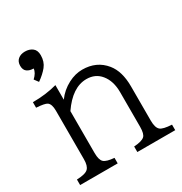

<svg xmlns="http://www.w3.org/2000/svg" viewBox="-186 -949 1032 1087"><g transform="rotate(-30 330.0 -405.5)"><path d="M114.7 -622.1 94.7 -648.9Q124.5 -676.8 126 -703.1Q100.1 -703.1 83.7 -715.1Q67.4 -727.1 67.4 -753.9Q67.4 -781.2 85 -796.1Q102.5 -811 130.4 -811Q159.7 -811 179.2 -795.9Q198.7 -780.8 198.7 -748.5Q198.7 -706.1 175.5 -677.2Q152.3 -648.4 114.7 -622.1ZM269.5 0H23.9V-36.1Q80.1 -38.1 97.7 -55.2Q115.7 -71.8 115.7 -116.2V-433.1Q115.7 -476.6 96.7 -490.2Q82 -500.5 26.9 -503.9V-540Q112.8 -540 185.5 -560.1V-464.8Q217.8 -509.8 269 -536.6Q314.5 -560.1 360.4 -560.1Q453.6 -560.1 508.3 -492.7Q552.7 -438 552.7 -339.8V-116.2Q552.7 -69.3 571.3 -53.7Q587.9 -39.1 645.5 -36.1V0H397.9V-36.1Q448.7 -39.1 466.8 -55.2Q482.9 -69.3 482.9 -116.2V-342.8Q482.9 -415 446.8 -459.5Q412.6 -502 354 -502Q262.2 -502 185.5 -390.1V-116.2Q185.5 -70.8 202.6 -55.2Q219.2 -40 269.5 -36.1Z"/></g></svg>

Font: BIZ UDPMincho
Style: Regular
Weight: 400
Designer: TypeBank Co., Ltd.
Foundry: Morisawa Inc.
Version: Version 1.06